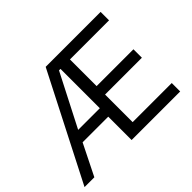

<svg xmlns="http://www.w3.org/2000/svg" viewBox="-142 -945 1191 1191"><g transform="rotate(-45 453.5 -349.0)"><path d="M417 -205H192L90 0H4L361 -698H843V-624H500V-390H823V-316H500V-74H843V0H417ZM404 -624 227 -279H417V-624Z"/></g></svg>

Font: IBM Plex Sans Hebrew
Style: Regular
Weight: 400
Designer: Mike Abbink, Paul van der Laan, Pieter van Rosmalen, Yanek Iontef
Foundry: Bold Monday
Version: Version 1.2